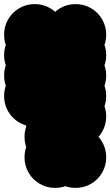

<svg xmlns="http://www.w3.org/2000/svg" viewBox="-70 -620 540 940"><path d="M150 -50Q150 -91 170 -125.5Q190 -160 224.5 -180Q259 -200 300 -200Q341 -200 375.5 -180Q410 -160 430 -125.5Q450 -91 450 -50Q450 -9 430 25.5Q410 60 375.5 80Q341 100 300 100Q259 100 224.5 80Q190 60 170 25.5Q150 -9 150 -50ZM50 -50Q50 -91 70 -125.5Q90 -160 124.5 -180Q159 -200 200 -200Q241 -200 275.5 -180Q310 -160 330 -125.5Q350 -91 350 -50Q350 -9 330 25.5Q310 60 275.5 80Q241 100 200 100Q159 100 124.5 80Q90 60 70 25.5Q50 -9 50 -50ZM-50 -450Q-50 -491 -30 -525.5Q-10 -560 24.5 -580Q59 -600 100 -600Q141 -600 175.5 -580Q210 -560 230 -525.5Q250 -491 250 -450Q250 -409 230 -374.5Q210 -340 175.5 -320Q141 -300 100 -300Q59 -300 24.5 -320Q-10 -340 -30 -374.5Q-50 -409 -50 -450ZM-50 -350Q-50 -391 -30 -425.5Q-10 -460 24.5 -480Q59 -500 100 -500Q141 -500 175.5 -480Q210 -460 230 -425.5Q250 -391 250 -350Q250 -309 230 -274.5Q210 -240 175.5 -220Q141 -200 100 -200Q59 -200 24.5 -220Q-10 -240 -30 -274.5Q-50 -309 -50 -350ZM150 -150Q150 -191 170 -225.5Q190 -260 224.5 -280Q259 -300 300 -300Q341 -300 375.5 -280Q410 -260 430 -225.5Q450 -191 450 -150Q450 -109 430 -74.5Q410 -40 375.5 -20Q341 0 300 0Q259 0 224.5 -20Q190 -40 170 -74.5Q150 -109 150 -150ZM150 -250Q150 -291 170 -325.5Q190 -360 224.5 -380Q259 -400 300 -400Q341 -400 375.5 -380Q410 -360 430 -325.5Q450 -291 450 -250Q450 -209 430 -174.5Q410 -140 375.5 -120Q341 -100 300 -100Q259 -100 224.5 -120Q190 -140 170 -174.5Q150 -209 150 -250ZM150 -450Q150 -491 170 -525.5Q190 -560 224.5 -580Q259 -600 300 -600Q341 -600 375.5 -580Q410 -560 430 -525.5Q450 -491 450 -450Q450 -409 430 -374.5Q410 -340 375.5 -320Q341 -300 300 -300Q259 -300 224.5 -320Q190 -340 170 -374.5Q150 -409 150 -450ZM150 -350Q150 -391 170 -425.5Q190 -460 224.5 -480Q259 -500 300 -500Q341 -500 375.5 -480Q410 -460 430 -425.5Q450 -391 450 -350Q450 -309 430 -274.5Q410 -240 375.5 -220Q341 -200 300 -200Q259 -200 224.5 -220Q190 -240 170 -274.5Q150 -309 150 -350ZM-50 -250Q-50 -291 -30 -325.5Q-10 -360 24.5 -380Q59 -400 100 -400Q141 -400 175.5 -380Q210 -360 230 -325.5Q250 -291 250 -250Q250 -209 230 -174.5Q210 -140 175.5 -120Q141 -100 100 -100Q59 -100 24.5 -120Q-10 -140 -30 -174.5Q-50 -209 -50 -250ZM-50 -150Q-50 -191 -30 -225.5Q-10 -260 24.5 -280Q59 -300 100 -300Q141 -300 175.5 -280Q210 -260 230 -225.5Q250 -191 250 -150Q250 -109 230 -74.5Q210 -40 175.5 -20Q141 0 100 0Q59 0 24.5 -20Q-10 -40 -30 -74.5Q-50 -109 -50 -150ZM50 150Q50 109 70 74.5Q90 40 124.5 20Q159 0 200 0Q241 0 275.5 20Q310 40 330 74.5Q350 109 350 150Q350 191 330 225.5Q310 260 275.5 280Q241 300 200 300Q159 300 124.5 280Q90 260 70 225.5Q50 191 50 150ZM150 150Q150 109 170 74.5Q190 40 224.5 20Q259 0 300 0Q341 0 375.5 20Q410 40 430 74.5Q450 109 450 150Q450 191 430 225.5Q410 260 375.5 280Q341 300 300 300Q259 300 224.5 280Q190 260 170 225.5Q150 191 150 150ZM50 50Q50 9 70 -25.5Q90 -60 124.5 -80Q159 -100 200 -100Q241 -100 275.5 -80Q310 -60 330 -25.5Q350 9 350 50Q350 91 330 125.5Q310 160 275.5 180Q241 200 200 200Q159 200 124.5 180Q90 160 70 125.5Q50 91 50 50Z"/></svg>

Font: TINY 5x3
Style: Regular
Weight: 400
Designer: Jack Halten Fahnestock
Foundry: Velvetyne Type Foundry
Version: Version 1.002